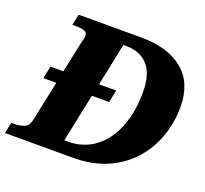

<svg xmlns="http://www.w3.org/2000/svg" viewBox="-149 -859 1072 1005"><g transform="rotate(20 387.0 -357.0)"><path d="M-26 0 -13 -61H2Q31 -61 56.5 -70Q82 -79 89 -112L137 -339H65L79 -408H151L187 -578Q191 -594 193.5 -605.5Q196 -617 196 -623Q196 -641 178 -647Q160 -653 125 -653H112L125 -714H474Q623 -714 707 -644.5Q791 -575 791 -442Q791 -353 762 -273Q733 -193 677 -131.5Q621 -70 539.5 -35Q458 0 353 0ZM295 -70Q385 -70 449 -118.5Q513 -167 546.5 -252Q580 -337 580 -448Q580 -549 536 -597Q492 -645 416 -645H399L350 -408H445L431 -339H335L279 -70Z"/></g></svg>

Font: Noto Serif Black
Style: Italic
Weight: 900
Italic angle: -12°
Designer: Monotype Design Team
Foundry: Monotype Imaging Inc.
Version: Version 2.013